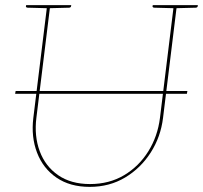

<svg xmlns="http://www.w3.org/2000/svg" viewBox="-20 -720 792 749"><path d="M39 -354 41 -365H711L709 -354ZM330 9Q253 9 200.5 -27Q148 -63 124.5 -124.5Q101 -186 110 -260L164 -700H176L122 -261Q113 -189 135 -130Q157 -71 207 -36.5Q257 -2 331 -2Q406 -2 464 -36.5Q522 -71 558.5 -129.5Q595 -188 604 -260L658 -700H670L616 -260Q607 -186 568 -125Q529 -64 468 -27.5Q407 9 330 9ZM167 -700 164 -688 88 -690Q85 -690 83 -691.5Q81 -693 81 -695L82 -700ZM258 -700 257 -695Q257 -693 254.5 -691.5Q252 -690 250 -690L172 -688L173 -700ZM661 -700 658 -688 582 -690Q579 -690 577 -691.5Q575 -693 575 -695L576 -700ZM752 -700 751 -695Q751 -693 748.5 -691.5Q746 -690 744 -690L666 -688L667 -700Z"/></svg>

Font: Aleo Thin
Style: Italic
Weight: 250
Italic angle: -7°
Designer: Alessio Laiso
Foundry: Alessio Laiso
Version: Version 2.001;gftools[0.9.29]